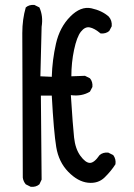

<svg xmlns="http://www.w3.org/2000/svg" viewBox="-20 -762 540 775"><path d="M104 -8 84 -18Q74 -30 72 -45Q70 -573 70 -628.5Q70 -684 84 -732Q98 -744 119 -742L139 -732Q155 -697 148 -654L143 -454L189 -452Q191 -520 206 -586Q221 -652 263.5 -695Q306 -738 349 -728.5Q392 -719 419 -695Q433 -679 431 -656L421 -637Q407 -625 386 -627Q361 -648 342 -651.5Q323 -655 306.5 -634Q290 -613 279 -561Q268 -509 268 -454L323 -456L343 -446Q355 -432 353 -411L343 -392Q310 -372 266 -378Q274 -253 279 -207Q284 -161 304.5 -133Q325 -105 342.5 -104.5Q360 -104 382 -136Q396 -148 417 -146L437 -136Q449 -120 446 -99Q429 -72 402.5 -46Q376 -20 335 -24.5Q294 -29 255.5 -68.5Q217 -108 207 -168.5Q197 -229 189 -376H145L148 -37L139 -18Q125 -6 104 -8Z"/></svg>

Font: NaniFont Regular
Style: Regular
Weight: 400
Designer: Nanigashitei
Version: Version 1.036